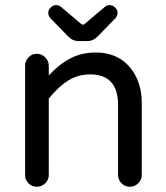

<svg xmlns="http://www.w3.org/2000/svg" viewBox="-20 -710 635 736"><path d="M76.2 -39.1V-458Q76.2 -476.6 89.4 -490.2Q102.5 -503.9 121.1 -503.9Q139.6 -503.9 153.3 -490.2Q167 -476.6 167 -458V-420.9Q207 -463.9 250 -486.3Q293 -508.8 347.7 -508.8Q401.4 -508.8 442.4 -483.4Q481.4 -458 502.4 -414.1Q523.4 -370.1 523.4 -316.4V-39.1Q523.4 -20.5 509.8 -7.3Q496.1 5.9 477.5 5.9Q459 5.9 445.8 -7.3Q432.6 -20.5 432.6 -39.1V-306.6Q432.6 -424.8 326.2 -424.8Q279.3 -424.8 241.7 -401.4Q204.1 -377.9 167 -332V-39.1Q167 -20.5 153.3 -7.3Q139.6 5.9 121.1 5.9Q102.5 5.9 89.4 -7.3Q76.2 -20.5 76.2 -39.1ZM239.3 -572.3 172.9 -640.6Q165 -650.4 165 -661.1Q165 -671.9 174.3 -681.2Q183.6 -690.4 195.3 -690.4Q206.1 -690.4 213.9 -683.6L290 -619.1Q295.9 -615.2 297.9 -615.2Q301.8 -615.2 305.7 -619.1L381.8 -683.6Q389.6 -690.4 400.4 -690.4Q412.1 -690.4 421.4 -681.2Q430.7 -671.9 430.7 -661.1Q430.7 -650.4 422.9 -640.6L356.4 -572.3Q337.9 -552.7 316.4 -552.7H279.3Q257.8 -552.7 239.3 -572.3Z"/></svg>

Font: jf-openhuninn-2.1
Style: Regular
Weight: 400
Designer: [Kosugi Maru]
Designed by MOTOYA      

[Varela Round]
Joe Prince (Latin component); Avraham Cornfeld (Hebrew component)
Foundry: justfont Co., Ltd.
Version: 2.1